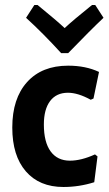

<svg xmlns="http://www.w3.org/2000/svg" viewBox="-20 -736 433 766"><path d="M360 -716 393 -665Q342 -617 252 -524H224Q152 -603 84 -665L117 -716H130Q206 -654 238 -624Q271 -655 347 -716ZM252 -474Q322 -474 375 -449L353 -343L342 -338Q291 -366 251 -366Q205 -366 180 -333Q155 -300 155 -239Q155 -169 182 -132Q209 -95 259 -95Q304 -95 359 -120L369 -112L356 -9Q296 10 233 10Q137 10 83 -52.5Q29 -115 29 -227Q29 -343 88 -408.5Q147 -474 252 -474Z"/></svg>

Font: Alegreya Sans SC
Style: Bold
Weight: 700
Designer: Juan Pablo del Peral
Foundry: Huerta Tipografica
Version: Version 2.007